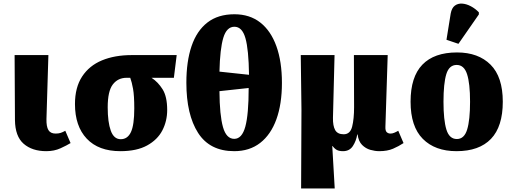

<svg xmlns="http://www.w3.org/2000/svg" viewBox="-20 -849 2916 1091"><path d="M243 10Q163 10 114.5 -32Q66 -74 65 -167L63 -536H255L244 -173Q243 -130 255 -110Q267 -90 296 -90Q313 -90 325 -94Q337 -98 351 -106L381 -36Q360 -23 324 -6.5Q288 10 243 10Z M664 10Q540 10 473 -61Q406 -132 406 -258Q406 -352 446.5 -414Q487 -476 559.5 -506Q632 -536 729 -536H984L968 -407H841Q878 -383 904 -341.5Q930 -300 930 -224Q930 -161 902.5 -108Q875 -55 816 -22.5Q757 10 664 10ZM666 -58Q705 -58 724 -98.5Q743 -139 743 -233Q743 -306 736 -344.5Q729 -383 720 -407H700Q650 -407 621 -369Q592 -331 592 -239Q592 -155 609.5 -106.5Q627 -58 666 -58Z M1311 10Q1172 10 1105.5 -94Q1039 -198 1039 -379Q1039 -500 1068.5 -587Q1098 -674 1158.5 -721Q1219 -768 1312 -768Q1399 -768 1459 -721Q1519 -674 1550.5 -586.5Q1582 -499 1582 -378Q1582 -258 1550.5 -171Q1519 -84 1458.5 -37Q1398 10 1311 10ZM1395 -424Q1393 -568 1374.5 -632.5Q1356 -697 1312 -697Q1268 -697 1249 -634.5Q1230 -572 1227 -442ZM1311 -60Q1355 -60 1374 -129.5Q1393 -199 1393 -349L1227 -331Q1228 -194 1247 -127Q1266 -60 1311 -60Z M1691 222 1693 -225 1689 -536H1881L1872 -180Q1871 -134 1884.5 -110Q1898 -86 1933 -86Q1970 -86 1981 -129.5Q1992 -173 1992 -240L1991 -536H2183L2170 -129Q2169 -106 2177.5 -98Q2186 -90 2199 -90Q2209 -90 2220 -94.5Q2231 -99 2243 -106L2273 -36Q2246 -18 2213.5 -4Q2181 10 2135 10Q2111 10 2084.5 2.5Q2058 -5 2037.5 -25.5Q2017 -46 2012 -85H2010Q2004 -48 1985 -19Q1966 10 1929 10Q1907 10 1894 3Q1881 -4 1870 -19H1868L1882 222Z M2574 10Q2452 10 2382.5 -60Q2313 -130 2313 -271Q2313 -412 2380 -481.5Q2447 -551 2577 -551Q2698 -551 2767.5 -481.5Q2837 -412 2837 -271Q2837 -130 2770 -60Q2703 10 2574 10ZM2576 -59Q2618 -59 2634.5 -113Q2651 -167 2651 -271Q2651 -375 2634 -427.5Q2617 -480 2575 -480Q2532 -480 2516 -427.5Q2500 -375 2500 -271Q2500 -167 2516.5 -113Q2533 -59 2576 -59ZM2585 -600 2517 -623 2541 -772Q2547 -804 2564.5 -817Q2582 -830 2606 -828.5Q2630 -827 2655.5 -813.5Q2681 -800 2701 -779V-767Z"/></svg>

Font: Noto Serif SemiCondensed Black
Style: Regular
Weight: 900
Width: 4
Designer: Monotype Design Team
Foundry: Monotype Imaging Inc.
Version: Version 2.014; ttfautohint (v1.8.4.7-5d5b)